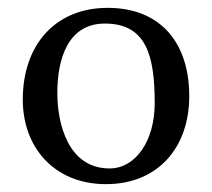

<svg xmlns="http://www.w3.org/2000/svg" viewBox="-20 -459 540 489"><path d="M38 -205C38 -85 117 10 250 10C382 10 462 -83 462 -214C462 -350 389 -439 254 -439C123 -439 38 -347 38 -205ZM247 -399C353 -399 374 -317 374 -196C374 -101 326 -30 259 -30C153 -30 126 -145 126 -222C126 -309 153 -399 247 -399Z"/></svg>

Font: Libertinus Sans
Style: Regular
Weight: 400
Designer: Philipp H. Poll, Khaled Hosny
Foundry: Caleb Maclennan
Version: Version 7.050;RELEASE